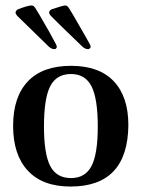

<svg xmlns="http://www.w3.org/2000/svg" viewBox="-20 -673 519 703"><path d="M238 10Q136 10 82 -48Q28 -106 28 -212Q28 -318 82 -375Q136 -432 240 -432Q343 -432 396.5 -375.5Q450 -319 450 -215Q448 10 238 10ZM240 -21Q292 -21 315 -65Q338 -109 338 -210Q338 -312 315 -357Q292 -402 240 -402Q187 -402 164 -357.5Q141 -313 141 -210Q141 -109 164 -65Q187 -21 240 -21ZM302 -493Q293 -493 283 -501Q176 -604 166 -615Q160 -622 160 -627Q160 -634 169 -639Q211 -653 219 -653Q226 -653 232 -644Q235 -641 290 -545L309 -511Q312 -505 312 -501Q309 -493 302 -493ZM179 -493Q170 -493 160 -501L43 -615Q37 -622 37 -627Q37 -634 46 -639Q82 -653 96 -653Q103 -653 109 -644Q112 -641 160 -557L185 -511Q188 -505 188 -501Q186 -493 179 -493Z"/></svg>

Font: UnnaMedium
Style: Regular
Weight: 500
Designer: Jorge de Buen Unna
Foundry: Omnibus-Type
Version: Version 2.008;hotconv 1.0.109;makeotfexe 2.5.65596